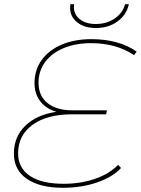

<svg xmlns="http://www.w3.org/2000/svg" viewBox="-20 -889 669 912"><path d="M163 -496Q163 -434 205.5 -399.5Q248 -365 324 -365H488L484 -346H321Q203 -346 134.5 -296Q66 -246 66 -161Q66 -91 122 -53.5Q178 -16 282 -16Q364 -16 432.5 -40Q501 -64 541 -106L555 -91Q514 -47 440 -22Q366 3 279 3Q169 3 107.5 -39.5Q46 -82 46 -159Q46 -239 100 -291.5Q154 -344 248 -358Q199 -372 171.5 -407.5Q144 -443 144 -494Q144 -557 178 -604Q212 -651 273 -677Q334 -703 414 -703Q544 -703 629 -644L617 -627Q532 -684 413 -684Q339 -684 282.5 -660.5Q226 -637 194.5 -594.5Q163 -552 163 -496ZM313 -852Q313 -863 314 -869H332Q331 -865 331 -856Q331 -820 359.5 -797.5Q388 -775 435 -775Q486 -775 524.5 -801Q563 -827 574 -869H592Q581 -818 538 -787Q495 -756 436 -756Q380 -756 346.5 -783Q313 -810 313 -852Z"/></svg>

Font: Montserrat Alternates Thin
Style: Italic
Weight: 250
Italic angle: -11.3°
Designer: Julieta Ulanovsky
Foundry: Julieta Ulanovsky
Version: Version 7.200